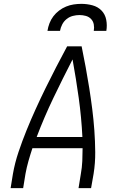

<svg xmlns="http://www.w3.org/2000/svg" viewBox="-20 -975 640 995"><path d="M35 0 47 -74Q57 -131 76 -187.5Q95 -244 117.5 -299.5Q140 -355 165 -410Q190 -465 216.5 -519Q243 -573 271 -627Q299 -681 328 -735H403Q414 -681 424 -627Q434 -573 442.5 -519Q451 -465 458 -410Q465 -355 469 -299Q473 -243 473.5 -186.5Q474 -130 465 -74L452 0H387L399 -74Q405 -107 406.5 -140.5Q408 -174 408 -207H148Q137 -174 127.5 -140.5Q118 -107 112 -74L100 0ZM170 -265H407Q402 -367 388 -467.5Q374 -568 356 -667Q305 -568 257 -468Q209 -368 170 -265ZM226 -815Q229 -835 236.5 -854.5Q244 -874 256.5 -890.5Q269 -907 286 -920Q303 -933 322.5 -941Q342 -949 362 -952Q382 -955 402 -955Q431 -955 459 -947.5Q487 -940 506 -920.5Q525 -901 530.5 -872.5Q536 -844 531 -815H466Q469 -832 466 -848.5Q463 -865 452 -876.5Q441 -888 425 -892.5Q409 -897 392 -897Q375 -897 357.5 -892.5Q340 -888 325.5 -876.5Q311 -865 302.5 -848.5Q294 -832 291 -815Z"/></svg>

Font: Iosevka Curly LtExObl
Style: Regular
Weight: 300
Width: 7
Italic angle: -9°
Monospace: yes
Designer: Belleve Invis
Foundry: Belleve Invis
Version: Version 11.1.0; ttfautohint (v1.8.3)